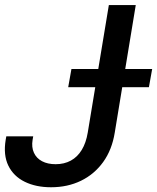

<svg xmlns="http://www.w3.org/2000/svg" viewBox="-24 -748 636 777"><path d="M182.6 9.8Q121.1 9.8 75.9 -12.5Q30.8 -34.7 9.8 -77.6Q-11.2 -120.6 -1 -182.1L1.5 -196.3H110.4L107.9 -182.1Q103 -152.3 113.3 -129.9Q123.5 -107.4 146.2 -95.5Q168.9 -83.5 201.2 -83.5Q235.8 -83.5 262.7 -98.1Q289.6 -112.8 306.9 -141.4Q324.2 -169.9 331.1 -211.4L416.5 -727.5H525.4L440.4 -211.4Q429.2 -141.6 393.3 -92Q357.4 -42.5 303.5 -16.4Q249.5 9.8 182.6 9.8ZM252 -395 265.1 -468.8H591.8L578.6 -395Z"/></svg>

Font: Inter Tight Medium
Style: Italic
Weight: 500
Italic angle: -9.39999°
Designer: Rasmus Andersson
Foundry: rsms
Version: Version 3.004